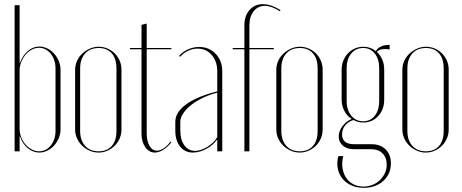

<svg xmlns="http://www.w3.org/2000/svg" viewBox="-20 -725 2215 920"><path d="M50 -700H74V-425H76Q89 -460 114 -481Q139 -502 168 -502Q188 -502 206.5 -493Q225 -484 239 -468.5Q253 -453 261.5 -433Q270 -413 270 -391V-104Q270 -83 261.5 -63Q253 -43 239 -27.5Q225 -12 206.5 -3Q188 6 168 6Q139 6 113.5 -14.5Q88 -35 76 -71H74V0H50ZM74 -108Q74 -87 81.5 -67.5Q89 -48 102 -33Q115 -18 132 -9Q149 0 167 0Q201 0 223.5 -28Q246 -56 246 -98V-397Q246 -418 240 -436Q234 -454 223 -467.5Q212 -481 198 -488.5Q184 -496 167 -496Q149 -496 132 -487Q115 -478 102.5 -463Q90 -448 82 -428.5Q74 -409 74 -388Z M453 -501Q475 -501 495 -492.5Q515 -484 530 -469Q545 -454 553.5 -434Q562 -414 562 -391V-104Q562 -82 553.5 -62Q545 -42 530 -27Q515 -12 495 -3Q475 6 452 6Q430 6 409.5 -3Q389 -12 373.5 -27Q358 -42 349 -62Q340 -82 340 -104V-391Q340 -413 349 -433Q358 -453 374 -468Q390 -483 410.5 -492Q431 -501 453 -501ZM453 -495Q411 -495 387.5 -468.5Q364 -442 364 -397V-98Q364 -53 387.5 -26.5Q411 0 453 0Q493 0 515.5 -25.5Q538 -51 538 -98V-397Q538 -444 515.5 -469.5Q493 -495 453 -495Z M722 6Q694 6 676 -20Q658 -46 658 -85V-489H603V-495H658V-606L683 -612V-495H801V-489H683V-86Q683 -49 696.5 -26Q710 -3 732 -3Q747 -3 764.5 -14.5Q782 -26 796 -46L801 -43Q783 -20 762 -7Q741 6 722 6Z M820 -141Q820 -187 872 -225Q924 -263 1021 -287V-383Q1021 -431 994.5 -461.5Q968 -492 926 -492Q903 -492 881 -481.5Q859 -471 843 -453L838 -457Q855 -477 881 -488.5Q907 -500 934 -500Q982 -500 1013.5 -467Q1045 -434 1045 -383V0H1021V-55H1019Q1001 -29 968.5 -11.5Q936 6 904 6Q866 6 843 -22.5Q820 -51 820 -100ZM915 -2Q929 -2 944.5 -7.5Q960 -13 974.5 -22Q989 -31 1001.5 -43Q1014 -55 1021 -69V-281Q985 -272 952.5 -256.5Q920 -241 896 -222Q872 -203 858 -182Q844 -161 844 -141V-100Q844 -55 863.5 -28.5Q883 -2 915 -2Z M1151 -495V-604Q1151 -649 1175.5 -677Q1200 -705 1239 -705Q1280 -705 1324 -676L1321 -671Q1281 -697 1249 -697Q1216 -697 1195.5 -671Q1175 -645 1175 -603V-495H1292V-489H1175V0H1151V-489H1095V-495Z M1417 -501Q1439 -501 1459 -492.5Q1479 -484 1494 -469Q1509 -454 1517.5 -434Q1526 -414 1526 -391V-104Q1526 -82 1517.5 -62Q1509 -42 1494 -27Q1479 -12 1459 -3Q1439 6 1416 6Q1394 6 1373.5 -3Q1353 -12 1337.5 -27Q1322 -42 1313 -62Q1304 -82 1304 -104V-391Q1304 -413 1313 -433Q1322 -453 1338 -468Q1354 -483 1374.5 -492Q1395 -501 1417 -501ZM1417 -495Q1375 -495 1351.5 -468.5Q1328 -442 1328 -397V-98Q1328 -53 1351.5 -26.5Q1375 0 1417 0Q1457 0 1479.5 -25.5Q1502 -51 1502 -98V-397Q1502 -444 1479.5 -469.5Q1457 -495 1417 -495Z M1723 175Q1689 175 1663 163Q1637 151 1620.5 130.5Q1604 110 1598.5 82.5Q1593 55 1601 23H1625Q1617 53 1621 79.5Q1625 106 1638 126Q1651 146 1672.5 157.5Q1694 169 1721 169Q1744 169 1764.5 161Q1785 153 1800 138.5Q1815 124 1824 105Q1833 86 1833 64Q1833 30 1813 10Q1793 -10 1760 -10H1676Q1643 -10 1623 -27Q1603 -44 1603 -71Q1603 -97 1621 -120.5Q1639 -144 1665 -155Q1642 -170 1629.5 -194.5Q1617 -219 1617 -248V-391Q1617 -414 1625 -434Q1633 -454 1647 -469Q1661 -484 1680 -492.5Q1699 -501 1721 -501Q1755 -501 1781 -480Q1798 -510 1847 -510V-488Q1842 -489 1837 -489.5Q1832 -490 1826 -490Q1795 -490 1786 -476Q1821 -443 1821 -391V-248Q1821 -200 1792.5 -169Q1764 -138 1720 -138Q1694 -138 1674 -150Q1648 -142 1633.5 -123.5Q1619 -105 1619 -81Q1619 -34 1677 -34H1760Q1803 -34 1828 -9Q1853 16 1853 58Q1853 109 1816.5 142Q1780 175 1723 175ZM1641 -242Q1641 -198 1663 -171Q1685 -144 1720 -144Q1755 -144 1776 -170.5Q1797 -197 1797 -242V-397Q1797 -442 1776 -468.5Q1755 -495 1720 -495Q1685 -495 1663 -468.5Q1641 -442 1641 -397Z M2021 -501Q2043 -501 2063 -492.5Q2083 -484 2098 -469Q2113 -454 2121.5 -434Q2130 -414 2130 -391V-104Q2130 -82 2121.5 -62Q2113 -42 2098 -27Q2083 -12 2063 -3Q2043 6 2020 6Q1998 6 1977.5 -3Q1957 -12 1941.5 -27Q1926 -42 1917 -62Q1908 -82 1908 -104V-391Q1908 -413 1917 -433Q1926 -453 1942 -468Q1958 -483 1978.5 -492Q1999 -501 2021 -501ZM2021 -495Q1979 -495 1955.5 -468.5Q1932 -442 1932 -397V-98Q1932 -53 1955.5 -26.5Q1979 0 2021 0Q2061 0 2083.5 -25.5Q2106 -51 2106 -98V-397Q2106 -444 2083.5 -469.5Q2061 -495 2021 -495Z"/></svg>

Font: Moniqa Thin Display
Style: Regular
Weight: 100
Designer: Rajesh Rajput
Foundry: Rajesh Rajput
Version: Version 1.000